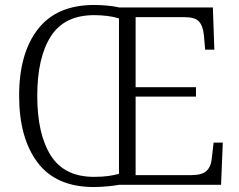

<svg xmlns="http://www.w3.org/2000/svg" viewBox="-20 -744 964 773"><path d="M358 9Q206 9 131.5 -89.5Q57 -188 57 -359Q57 -529 132.5 -626.5Q208 -724 359 -724Q383 -724 411 -721.5Q439 -719 460 -714H837L843 -544H806L801 -602Q797 -640 781 -657.5Q765 -675 722 -675H526V-393H769V-355H526V-39H751Q793 -39 811.5 -56Q830 -73 833 -109L840 -170H877L870 0H460Q438 4 409.5 6.5Q381 9 358 9ZM358 -32Q393 -32 416.5 -35.5Q440 -39 459 -44V-670Q416 -683 359 -683Q239 -683 184.5 -597.5Q130 -512 130 -358Q130 -204 184.5 -118Q239 -32 358 -32Z"/></svg>

Font: Noto Serif Malayalam Light
Style: Regular
Weight: 300
Designer: Indian type Foundry, Jelle Bosma, Monotype Design Team
Foundry: Monotype Imaging Inc.
Version: Version 2.104; ttfautohint (v1.8.4.7-5d5b)